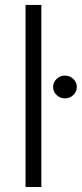

<svg xmlns="http://www.w3.org/2000/svg" viewBox="-20 -747 327 767"><path d="M145.2 -727.3V0H82V-727.3ZM239.3 -354Q219.8 -354 206 -367.5Q192.1 -381 192.1 -399.5Q192.1 -418.3 206 -431.6Q219.8 -445 239.3 -445Q258.9 -445 272.9 -431.6Q286.9 -418.3 286.9 -399.5Q286.9 -381 272.9 -367.5Q258.9 -354 239.3 -354Z"/></svg>

Font: Inter Zeller Light
Style: Regular
Weight: 300
Designer: Rasmus Andersson; Joe Bland
Foundry: zeller
Version: Version 3.015;git-dec3a8cb1